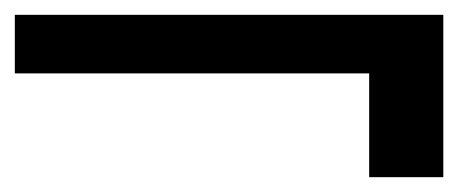

<svg xmlns="http://www.w3.org/2000/svg" viewBox="-29 -454 618 259"><path d="M469 -215V-355H-9V-434H569V-215Z"/></svg>

Font: DM Sans 11pt Medium
Style: Regular
Weight: 500
Version: Version 4.004;gftools[0.9.30]